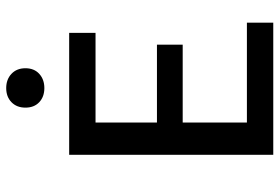

<svg xmlns="http://www.w3.org/2000/svg" viewBox="-161 -740 901 619"><g transform="rotate(-90 289.5 -430.5)"><path d="M526 0H100V-658H493V-573H204V-85H526ZM134 -292V-375H455V-292ZM315 -738Q287 -738 269.5 -754.5Q252 -771 252 -799Q252 -827 269.5 -844Q287 -861 315 -861Q343 -861 361 -844Q379 -827 379 -799Q379 -771 361 -754.5Q343 -738 315 -738Z"/></g></svg>

Font: Ysabeau SC SemiBold
Style: Regular
Weight: 600
Designer: Christian Thalmann (Catharsis Fonts)
Version: Version 2.001;gftools[0.9.30]; featfreeze: smcp